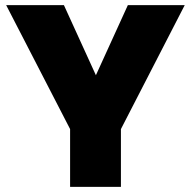

<svg xmlns="http://www.w3.org/2000/svg" viewBox="-20 -725 741 745"><path d="M252 -224.1 3.9 -705.1H228L352.1 -433.1L476.1 -705.1H696.8L449.2 -224.1V0H252Z"/></svg>

Font: Poppins ExtraBold
Style: Regular
Weight: 800
Designer: Ninad Kale (Devanagari), Jonny Pinhorn (Latin)
Foundry: Indian Type Foundry
Version: Version 3.200;PS 1.000;hotconv 16.6.54;makeotf.lib2.5.65590